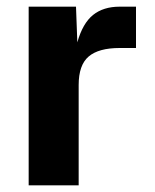

<svg xmlns="http://www.w3.org/2000/svg" viewBox="-20 -556 466 576"><path d="M66 0V-536H208L212 -429Q228 -486 259 -511Q290 -536 339 -536H388V-412H339Q276 -412 246 -386.5Q216 -361 216 -301V0Z"/></svg>

Font: Geist
Style: Bold
Weight: 400
Designer: Basement.studio, Andrés Briganti, Mateo Zaragoza
Foundry: Basement.studio, Vercel, Andrés Briganti, Guido Ferreyra, Mateo Zaragoza
Version: Version 1.401